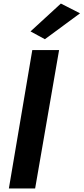

<svg xmlns="http://www.w3.org/2000/svg" viewBox="-20 -1062 471 1082"><path d="M431 -987 323 -1042 152 -885 233 -841ZM162 -780 30 0H178L313 -780Z"/></svg>

Font: Jost*
Style: Bold Italic
Weight: 700
Italic angle: -10°
Version: Version 3.7